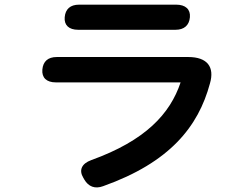

<svg xmlns="http://www.w3.org/2000/svg" viewBox="-20 -777 1040 825"><path d="M338 -13 342 -6C360 25 388 36 423 23C710 -79 832 -233 882 -418C903 -489 871 -532 789 -532H224C186 -532 165 -513 162 -478C159 -443 180 -423 220 -423H756C711 -288 605 -173 372 -89C331 -74 318 -46 338 -13ZM316 -649H734C771 -649 793 -668 796 -703C799 -737 777 -757 737 -757H320C282 -757 261 -738 258 -703C255 -669 276 -649 316 -649Z"/></svg>

Font: 寒蝉团圆体 Round
Style: Regular
Weight: 500
Designer: 寒蝉字型
Version: Version 2.700;Glyphs 3.1.1 (3135)